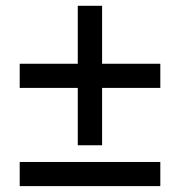

<svg xmlns="http://www.w3.org/2000/svg" viewBox="-20 -632 611 652"><path d="M244.1 -333.5H46.9V-415.5H244.1V-612.3H326.7V-415.5H524.4V-333.5H326.7V-138.7H244.1ZM46.9 -82H524.4V0H46.9Z"/></svg>

Font: Viking Open Sans Light
Style: Bold
Weight: 600
Foundry: Ascender Corporation
Version: Version 2.001